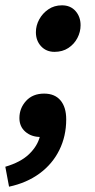

<svg xmlns="http://www.w3.org/2000/svg" viewBox="-47 -515 358 722"><path d="M158 -320Q127 -320 107.5 -341Q88 -362 88 -394Q88 -419 100.5 -442Q113 -465 135 -480Q157 -495 186 -495Q218 -495 237 -473.5Q256 -452 256 -420Q256 -395 244 -372Q232 -349 210 -334.5Q188 -320 158 -320ZM-13 187 -27 112Q31 95 62.5 64.5Q94 34 103 -2L119 -101L148 -17Q139 -11 127.5 -5.5Q116 0 105 0Q71 0 48.5 -19.5Q26 -39 26 -71Q26 -108 51 -135.5Q76 -163 119 -163Q159 -163 180.5 -137.5Q202 -112 202 -66Q202 -3 176 49.5Q150 102 101.5 137.5Q53 173 -13 187Z"/></svg>

Font: Source Sans 3 ExtraLight
Style: Bold Italic
Weight: 700
Italic angle: -11°
Version: Version 3.052;hotconv 1.1.0;makeotfexe 2.6.0